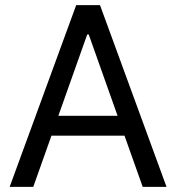

<svg xmlns="http://www.w3.org/2000/svg" viewBox="-20 -727 686 747"><path d="M17.6 0 276.4 -707H369.1L627.9 0H535.2L464.4 -199.2H180.2L109.4 0ZM437.5 -276.4 325.2 -592.8H319.3L207 -276.4Z"/></svg>

Font: Pretendard Std
Style: Regular
Weight: 400
Designer: Base glyphs from Inter by Rasmus Andersson; Hangeul glyphs from Noto Sans CJK(Source Han Sans) by Jang Soo-young and Kan
Foundry: Kil Hyung-jin
Version: Version 1.309